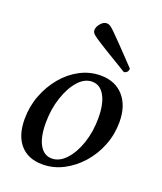

<svg xmlns="http://www.w3.org/2000/svg" viewBox="-132 -782 741 879"><g transform="rotate(20 238.0 -342.0)"><path d="M179 12Q109 12 70.5 -32Q32 -76 32 -156Q32 -217 53 -272Q74 -327 110 -370Q146 -413 193 -437.5Q240 -462 292 -462Q363 -462 404 -416Q445 -370 445 -290Q445 -230 423.5 -175.5Q402 -121 364.5 -79Q327 -37 279.5 -12.5Q232 12 179 12ZM210 -28Q247 -28 278.5 -62Q310 -96 329 -152Q348 -208 348 -275Q348 -344 326 -383Q304 -422 265 -422Q228 -422 197.5 -387.5Q167 -353 148 -296Q129 -239 129 -172Q129 -103 150.5 -65.5Q172 -28 210 -28ZM385 -513Q315 -555 276 -579Q237 -603 219.5 -615Q202 -627 197.5 -633.5Q193 -640 193 -647Q193 -664 207 -680Q221 -696 236 -696Q244 -696 251.5 -692Q259 -688 274.5 -673Q290 -658 321 -626Q352 -594 406 -537Q406 -525 399 -519Q392 -513 385 -513Z"/></g></svg>

Font: Petrona Medium
Style: Italic
Weight: 500
Italic angle: -9°
Designer: Ringo R. Seeber
Foundry: Ringo R. Seeber
Version: Version 2.001; ttfautohint (v1.8.3)